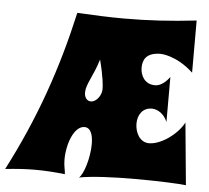

<svg xmlns="http://www.w3.org/2000/svg" viewBox="-78 -771 916 840"><g transform="rotate(5 380.0 -350.5)"><path d="M322 -322C306 -322 293 -335 293 -359C293 -396 322 -430 346 -508C366 -430 368 -394 368 -380C368 -351 344 -322 322 -322ZM742 -266C715 -214 644 -162 591 -162C551 -162 529 -203 529 -243C529 -279 548 -314 591 -314C599 -314 638 -311 659 -261V-459C656 -455 630 -417 595 -417C549 -417 530 -455 530 -489C530 -521 543 -556 608 -556C608 -556 677 -556 752 -486V-715C639 -702 538 -696 435 -696C369 -696 301 -699 229 -703C173 -453 95 -229 -26 5C20 0 63 -3 106 -3C149 -3 192 0 236 5C236 -12 229 -28 229 -58C229 -129 259 -208 304 -208C332 -208 342 -176 342 -136C342 -78 320 -3 299 14C357 3 453 -1 545 -1C645 -1 739 3 768 7Z"/></g></svg>

Font: Spicy Rice
Style: Regular
Weight: 400
Designer: Astigmatic (AOETI)
Foundry: Astigmatic (AOETI)
Version: Version 1.000